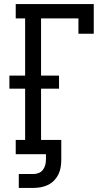

<svg xmlns="http://www.w3.org/2000/svg" viewBox="-20 -755 540 940"><path d="M72 165V97H144Q157 97 169.5 92Q182 87 190 76.5Q198 66 201.5 53Q205 40 205 27V0H57V-70H103V-321H26V-385H103V-665H57V-735H439V-590H364V-665H181V-385H269V-321H181V-70H280V27Q280 46 277 64Q274 82 266 98.5Q258 115 245 128.5Q232 142 215.5 150Q199 158 181 161.5Q163 165 144 165Z"/></svg>

Font: Iosevka Gothic
Style: Regular
Weight: 400
Monospace: yes
Designer: Belleve Invis
Foundry: Belleve Invis
Version: Version 15.5.1; ttfautohint (v1.8.4)